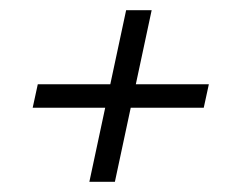

<svg xmlns="http://www.w3.org/2000/svg" viewBox="-20 -441 490 376"><path d="M155 -85 186 -230H44L54 -276H196L227 -421H277L246 -276H389L379 -230H236L205 -85Z"/></svg>

Font: Saira ExtraCondensed Light
Style: Italic
Weight: 300
Width: 2
Italic angle: -12°
Designer: Hector Gatti with collaboration of the Omnibus-Type team
Foundry: Omnibus-Type
Version: Version 1.101